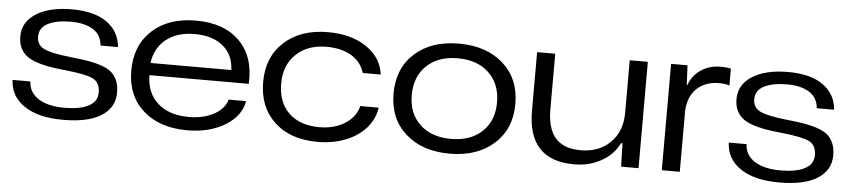

<svg xmlns="http://www.w3.org/2000/svg" viewBox="-38 -734 4178 944"><g transform="rotate(5 2051.5 -262.5)"><path d="M288.1 9.8Q166 9.8 96.7 -37.1Q27.3 -84 24.9 -164.1H112.8Q114.3 -110.8 161.1 -80.3Q208 -49.8 290 -49.8Q366.2 -49.8 409.2 -72Q452.1 -94.2 452.1 -139.2Q452.1 -188 417.2 -205.8Q382.3 -223.6 280.8 -233.9Q229 -238.8 192.1 -245.8Q155.3 -252.9 126 -264.2Q96.7 -275.4 79.3 -291.5Q62 -307.6 53 -329.6Q43.9 -351.6 43.9 -380.9Q43.9 -452.1 109.4 -493.7Q174.8 -535.2 286.1 -535.2Q396 -535.2 458 -491.5Q520 -447.8 526.9 -370.1H440.9Q436.5 -422.9 395.3 -448.5Q354 -474.1 286.1 -474.1Q214.8 -474.1 172.9 -452.6Q130.9 -431.2 130.9 -387.2Q130.9 -345.7 168 -328.1Q205.1 -310.5 297.9 -300.8Q352.5 -295.4 389.4 -288.8Q426.3 -282.2 457.3 -271Q488.3 -259.8 505.6 -243.4Q522.9 -227.1 532.5 -203.1Q542 -179.2 542 -146Q542 -73.2 477.5 -31.7Q413.1 9.8 288.1 9.8Z M900.9 7.8Q764.6 7.8 683.3 -64.7Q602.1 -137.2 602.1 -261.2Q602.1 -385.7 682.4 -459.5Q762.7 -533.2 897.9 -533.2Q1037.1 -533.2 1113.8 -456.5Q1190.4 -379.9 1183.1 -246.1H692.9Q694.3 -157.2 750.5 -107.7Q806.6 -58.1 902.8 -58.1Q974.6 -58.1 1026.4 -85.9Q1078.1 -113.8 1091.8 -160.2H1177.7Q1164.1 -85 1087.2 -38.6Q1010.3 7.8 900.9 7.8ZM692.9 -306.2H1091.8Q1088.9 -381.8 1037.1 -424.3Q985.4 -466.8 897.9 -466.8Q810.5 -466.8 756.8 -423.8Q703.1 -380.9 692.9 -306.2Z M1544.9 8.8Q1410.2 8.8 1331.5 -64.5Q1252.9 -137.7 1252.9 -262.2Q1252.9 -385.7 1334.2 -459.5Q1415.5 -533.2 1549.8 -533.2Q1664.6 -533.2 1739.7 -482.4Q1814.9 -431.6 1825.7 -348.1H1736.8Q1720.7 -402.8 1670.9 -431.9Q1621.1 -460.9 1549.8 -460.9Q1455.1 -460.9 1398.4 -406.5Q1341.8 -352.1 1341.8 -262.2Q1341.8 -169.4 1396.2 -116.7Q1450.7 -64 1547.9 -64Q1620.6 -64 1673.3 -97.4Q1726.1 -130.9 1738.8 -185.1H1829.6Q1821.8 -127.4 1782 -83Q1742.2 -38.6 1680.4 -14.9Q1618.7 8.8 1544.9 8.8Z M2196.3 9.8Q2060.5 9.8 1978.5 -63.7Q1896.5 -137.2 1896.5 -261.2Q1896.5 -385.7 1978.5 -459.5Q2060.5 -533.2 2196.3 -533.2Q2332.5 -533.2 2415 -459.5Q2497.6 -385.7 2497.6 -261.2Q2497.6 -138.2 2415 -64.2Q2332.5 9.8 2196.3 9.8ZM1986.3 -261.2Q1986.3 -170.9 2043.2 -116.9Q2100.1 -63 2196.3 -63Q2293 -63 2350.1 -116.7Q2407.2 -170.4 2407.2 -261.2Q2407.2 -352.5 2350.1 -406.7Q2293 -460.9 2196.3 -460.9Q2100.1 -460.9 2043.2 -406.7Q1986.3 -352.5 1986.3 -261.2Z M2811 8.8Q2582 8.8 2582 -234.9V-524.9H2671.4V-251Q2671.4 -155.3 2712.4 -109.1Q2753.4 -63 2837.4 -63Q2927.7 -63 2983.4 -118.7Q3039.1 -174.3 3039.1 -265.1V-524.9H3128.4V0H3042.5L3039.1 -115.2H3032.2Q3003.9 -57.1 2944.3 -24.2Q2884.8 8.8 2811 8.8Z M3243.2 0V-524.9H3324.2L3329.1 -428.2H3332Q3348.6 -476.1 3390.6 -504.2Q3432.6 -532.2 3488.3 -532.2Q3517.6 -532.2 3538.1 -526.9V-443.8Q3517.1 -451.2 3487.3 -451.2Q3420.9 -451.2 3378.9 -413.1Q3336.9 -375 3332 -303.2V0Z M3822.8 9.8Q3700.7 9.8 3631.3 -37.1Q3562 -84 3559.6 -164.1H3647.5Q3648.9 -110.8 3695.8 -80.3Q3742.7 -49.8 3824.7 -49.8Q3900.9 -49.8 3943.8 -72Q3986.8 -94.2 3986.8 -139.2Q3986.8 -188 3951.9 -205.8Q3917 -223.6 3815.4 -233.9Q3763.7 -238.8 3726.8 -245.8Q3689.9 -252.9 3660.6 -264.2Q3631.3 -275.4 3614 -291.5Q3596.7 -307.6 3587.6 -329.6Q3578.6 -351.6 3578.6 -380.9Q3578.6 -452.1 3644 -493.7Q3709.5 -535.2 3820.8 -535.2Q3930.7 -535.2 3992.7 -491.5Q4054.7 -447.8 4061.5 -370.1H3975.6Q3971.2 -422.9 3929.9 -448.5Q3888.7 -474.1 3820.8 -474.1Q3749.5 -474.1 3707.5 -452.6Q3665.5 -431.2 3665.5 -387.2Q3665.5 -345.7 3702.6 -328.1Q3739.7 -310.5 3832.5 -300.8Q3887.2 -295.4 3924.1 -288.8Q3960.9 -282.2 3991.9 -271Q4022.9 -259.8 4040.3 -243.4Q4057.6 -227.1 4067.1 -203.1Q4076.7 -179.2 4076.7 -146Q4076.7 -73.2 4012.2 -31.7Q3947.8 9.8 3822.8 9.8Z"/></g></svg>

Font: Lumene Sans Expanded
Style: Regular
Weight: 400
Width: 7
Designer: Deni Anggara
Version: Version 1.003;Glyphs 3.1.2 (3151)